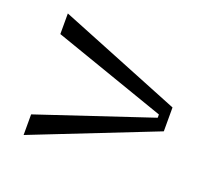

<svg xmlns="http://www.w3.org/2000/svg" viewBox="-85 -617 734 665"><g transform="rotate(20 282.0 -284.0)"><path d="M60 -60 512 -238V-326L60 -508V-432L476 -287V-275L60 -136Z"/></g></svg>

Font: Ribes
Style: Bold
Weight: 900
Designer: Luigi Gorlero
Foundry: Collletttivo
Version: Version 2.100;Glyphs 3.1.2 (3151)